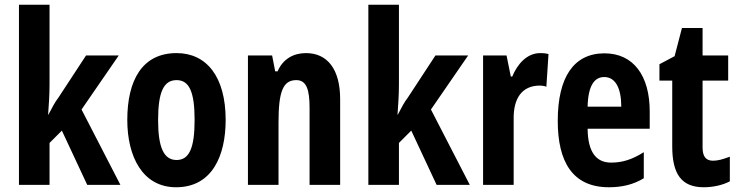

<svg xmlns="http://www.w3.org/2000/svg" viewBox="-20 -780 3120 810"><path d="M189 -426V-760H60V0H189V-177L241 -229L348 0H488L324 -318L481 -546H343L227 -369C209 -345 203 -331 184 -296H183C186 -343 189 -375 189 -426Z M932 -274C932 -457 851 -556 725 -556C579 -556 517 -440 517 -274C517 -120 581 10 723 10C875 10 932 -123 932 -274ZM647 -273C647 -391 670 -442 725 -442C779 -442 801 -391 801 -274C801 -157 779 -105 725 -105C671 -105 647 -158 647 -273Z M1271 -556C1221 -556 1175 -534 1151 -479H1141L1128 -546H1026V0H1155V-264C1155 -394 1174 -442 1230 -442C1273 -442 1286 -402 1286 -325V0H1415V-362C1415 -488 1361 -556 1271 -556Z M1663 -426V-760H1534V0H1663V-177L1715 -229L1822 0H1962L1798 -318L1955 -546H1817L1701 -369C1683 -345 1677 -331 1658 -296H1657C1660 -343 1663 -375 1663 -426Z M2259 -556C2202 -556 2162 -508 2141 -457H2135L2117 -546H2018V0H2147V-279C2146 -364 2181 -419 2258 -419C2261 -419 2277 -418 2285 -414L2294 -552C2278 -556 2267 -556 2259 -556Z M2530 -555C2401 -555 2333 -455 2333 -270C2333 -98 2395 10 2549 10C2603 10 2652 -1 2696 -28V-138C2647 -107 2606 -94 2558 -94C2494 -94 2460 -140 2459 -237H2721V-310C2721 -460 2653 -555 2530 -555ZM2529 -455C2577 -455 2601 -407 2601 -330H2459C2461 -421 2489 -455 2529 -455Z M2988 -102C2957 -102 2944 -121 2944 -158V-440H3052V-546H2944V-662H2857L2826 -543L2762 -509V-440H2816V-162C2816 -46 2855 10 2949 10C2988 10 3029 1 3059 -15V-119C3030 -108 3009 -102 2988 -102Z"/></svg>

Font: Noto Sans Kannada ExtraCondensed
Style: Bold
Weight: 700
Width: 2
Designer: Jelle Bosma - Monotype Design Team
Foundry: Monotype Imaging Inc.
Version: Version 2.005